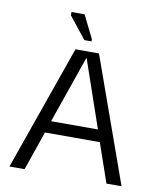

<svg xmlns="http://www.w3.org/2000/svg" viewBox="-82 -788 705 852"><g transform="rotate(10 270.5 -361.5)"><path d="M87 0 148 -176H395L456 0H524L323 -563H217L19 0ZM166 -230 272 -535 377 -230ZM171 -708 249 -610H281V-620L230 -723H171Z"/></g></svg>

Font: OSH Darker Grotesque Medium
Style: Regular
Weight: 500
Designer: Gabriel Lam
Foundry: TypeRant
Version: Version 1.000;Glyphs 3.1.1 (3148)